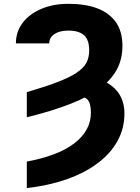

<svg xmlns="http://www.w3.org/2000/svg" viewBox="-20 -757 723 990"><path d="M118.2 -152.3V-281.7Q217.3 -311 275.4 -333.5Q338.4 -357.4 373.5 -380.9Q411.1 -406.2 425.3 -432.6Q439.9 -460.9 439.9 -497.1Q439.9 -550.8 414.1 -574.7Q387.2 -599.1 334 -599.1Q302.7 -599.1 280.8 -591.3Q259.3 -583.5 246.1 -568.4Q233.9 -554.2 233.9 -533.2H62Q62 -593.8 97.2 -639.6Q130.9 -684.6 193.4 -711.4Q253.9 -737.3 334 -737.3Q419.9 -737.3 481.9 -713.9Q543.5 -690.4 577.6 -642.6Q611.3 -594.2 611.3 -520.5Q611.3 -454.1 584 -401.4Q554.2 -345.2 496.6 -302.7Q435.5 -257.3 343.8 -221.7Q251.5 -185.1 118.2 -152.3ZM359.9 -259.8 384.8 -360.8Q456.1 -363.3 508.8 -341.3Q562 -319.3 591.8 -276.4Q621.6 -232.4 621.6 -171.4Q621.6 -94.2 585.4 -29.3Q550.3 34.7 482.4 85.4Q415.5 135.3 323.7 167.5Q231.9 199.7 118.2 212.9V76.2Q198.2 61 257.3 38.6Q316.9 16.6 361.3 -16.6Q403.3 -47.9 426.3 -88.4Q448.7 -128.4 448.7 -176.3Q448.7 -226.6 429.7 -245.1Q411.1 -262.7 359.9 -259.8Z"/></svg>

Font: My Font
Style: Regular
Weight: 500
Designer: Rasmus Andersson
Foundry: rsms
Version: Version 0.001